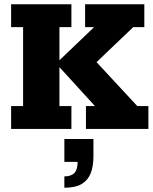

<svg xmlns="http://www.w3.org/2000/svg" viewBox="-20 -603 714 898"><path d="M32 0V-107H88V-476H32V-583H314V-476H258V-321L420 -476H378V-583H655V-476H603L404 -286V-342L622 -107H674V0H382V-107H424L258 -289V-107H314V0ZM281 275V222Q313 222 328 206Q343 190 343 154H281V47H417V129Q417 174 404.5 206.5Q392 239 363 257Q334 275 281 275Z"/></svg>

Font: Rokkitt SemiBold ExtraBold
Style: Regular
Weight: 800
Version: Version 3.103